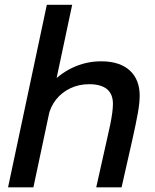

<svg xmlns="http://www.w3.org/2000/svg" viewBox="-20 -802 664 822"><path d="M392 0 438 -205.5Q446 -239.5 451.8 -267.8Q457.5 -296 460.5 -318.5Q463.5 -341 463.5 -357.5Q463.5 -378 457.2 -393.8Q451 -409.5 438.5 -420Q426 -430.5 406.8 -436Q387.5 -441.5 362 -441.5Q317.5 -441.5 281 -424Q244.5 -406.5 220.2 -376Q196 -345.5 187.5 -306.5L137 -327.5Q150 -388 190.5 -435.8Q231 -483.5 289.2 -511.5Q347.5 -539.5 413.5 -539.5Q454.5 -539.5 485.5 -529Q516.5 -518.5 537 -499Q557.5 -479.5 567.8 -452.8Q578 -426 578 -393Q578 -361.5 570.2 -318Q562.5 -274.5 546 -201L500.5 0ZM14.5 0 180.5 -781.5H289L123 0Z"/></svg>

Font: Epilogue Medium
Style: Italic
Weight: 500
Italic angle: -12°
Designer: Tyler Finck
Foundry: Etcetera Type Co
Version: Version 2.112